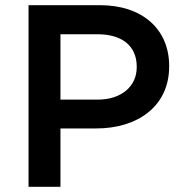

<svg xmlns="http://www.w3.org/2000/svg" viewBox="-20 -720 708 740"><path d="M366 -700H90V0H213V-225H352C506 -225 632 -307 632 -464V-466C632 -607 529 -700 366 -700ZM356 -336H213V-588H356C448 -588 507 -545 507 -463V-461C507 -388 449 -336 356 -336Z"/></svg>

Font: Mission Medium
Style: Regular
Weight: 500
Version: Version 1.000;FEAKit 1.0